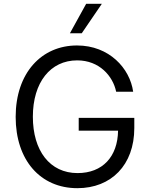

<svg xmlns="http://www.w3.org/2000/svg" viewBox="-20 -975 791 1005"><path d="M385 10C562 10 683 -111 683 -305V-358H392V-291H598C596 -155 517 -69 386 -69C241 -69 152 -186 152 -364C152 -544 244 -659 384 -659C500 -659 571 -577 588 -495H677C660 -617 552 -737 383 -737C197 -737 62 -593 62 -363C62 -137 191 10 385 10ZM346 -801H408L513 -955H431Z"/></svg>

Font: Wafeq
Style: Regular
Weight: 400
Designer: Rasmus Andersson & Azza Alameddine
Foundry: Google & TypeTogether
Version: Version 3.000;FEAKit 1.0